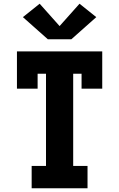

<svg xmlns="http://www.w3.org/2000/svg" viewBox="-20 -1011 640 1031"><path d="M150 0V-120H227V-615H182V-535H71V-735H529V-535H418V-615H373V-120H450V0ZM237 -800 103 -919 193 -991 300 -871 407 -991 497 -919 363 -800Z"/></svg>

Font: Iosevka Slab Heavy Extended
Style: Regular
Weight: 900
Width: 7
Monospace: yes
Designer: Belleve Invis
Foundry: Belleve Invis
Version: Version 11.1.0; ttfautohint (v1.8.3)